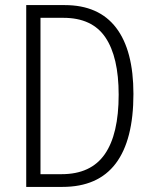

<svg xmlns="http://www.w3.org/2000/svg" viewBox="-20 -734 599 754"><path d="M504 -365Q504 -184 434.5 -92Q365 0 225 0H83V-714H234Q368 -714 436 -625Q504 -536 504 -365ZM446 -362Q446 -510 394 -587Q342 -664 229 -664H139V-50H222Q337 -50 391.5 -128.5Q446 -207 446 -362Z"/></svg>

Font: Noto Sans Lao Condensed Light
Style: Regular
Weight: 300
Width: 3
Designer: Monotype Design Team
Foundry: Monotype Imaging Inc.
Version: Version 2.003; ttfautohint (v1.8.4.7-5d5b)